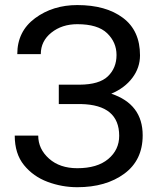

<svg xmlns="http://www.w3.org/2000/svg" viewBox="-20 -741 634 770"><path d="M215.8 -323.7V-401.4H299.3Q378.4 -401.9 412.8 -435.1Q447.3 -468.3 447.3 -520.5Q447.3 -571.3 409.7 -607.7Q372.1 -644 290 -644Q228.5 -644 186 -610.1Q143.6 -576.2 143.6 -523.9H49.3Q49.3 -615.2 120.6 -668Q191.9 -720.7 290 -720.7Q404.8 -720.7 473.1 -669.4Q541.5 -618.2 541.5 -519Q541.5 -469.7 511 -429Q480.5 -388.2 426.3 -365.2Q552.2 -323.2 552.2 -198.2Q552.2 -98.6 478.5 -44.4Q404.8 9.8 290 9.8Q228.5 9.8 170.9 -11.7Q113.3 -33.2 76.2 -78.9Q39.1 -124.5 39.1 -197.3H133.3Q133.3 -143.6 176.5 -105Q219.7 -66.4 290 -66.4Q370.1 -66.4 414.1 -103.3Q458 -140.1 458 -196.3Q458 -320.3 305.2 -323.7Z"/></svg>

Font: Roboto21382017
Style: Regular
Weight: 400
Designer: Christian Robertson
Foundry: Google
Version: Version 2.138; 2017